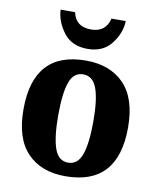

<svg xmlns="http://www.w3.org/2000/svg" viewBox="-86 -836 761 915"><g transform="rotate(10 294.0 -379.0)"><path d="M292 10Q547 10 547 -270Q547 -411 479.5 -480.5Q412 -550 295 -550Q41 -550 41 -270Q41 -129 108 -59.5Q175 10 292 10ZM294 -56Q247 -56 228 -110.5Q209 -165 209 -270Q209 -376 227.5 -429.5Q246 -483 293 -483Q340 -483 359.5 -429.5Q379 -376 379 -270Q379 -165 360 -110.5Q341 -56 294 -56ZM291 -606Q367 -606 407 -659Q447 -712 448 -768H379Q363 -700 291 -700Q217 -700 203 -768H133Q135 -712 174.5 -659Q214 -606 291 -606Z"/></g></svg>

Font: Noto Serif SemiCondensed Extra
Style: Regular
Weight: 800
Width: 4
Designer: Monotype Design Team
Foundry: Monotype Imaging Inc.
Version: Version 1.002